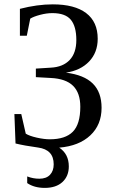

<svg xmlns="http://www.w3.org/2000/svg" viewBox="-20 -683 541 899"><path d="M189.5 196.8Q140.6 196.8 107.4 174.3V143.1Q134.8 153.8 164.1 153.8Q196.8 153.8 214.1 135.5Q231.4 117.2 231.4 86.4Q231.4 17.6 158.2 7.8Q94.2 -1 52.7 -11.2L47.4 -148.9H79.6L100.6 -57.1Q117.7 -46.4 152.1 -38.6Q186.5 -30.8 213.4 -30.8Q286.1 -30.8 321 -66.2Q356 -101.6 356 -183.1Q356 -247.6 322.3 -281Q288.6 -314.5 217.8 -317.9L147.9 -321.8V-361.8L217.8 -366.2Q274.9 -369.1 306.2 -402.1Q337.4 -435.1 337.4 -495.6Q337.4 -559.1 311.8 -590.3Q286.1 -621.6 225.1 -621.6Q198.2 -621.6 167.7 -613.5Q137.2 -605.5 121.6 -595.7L105.5 -515.6H73.2V-641.6Q154.8 -662.6 227.1 -662.6Q329.6 -662.6 383.5 -621.6Q437.5 -580.6 437.5 -501.5Q437.5 -437.5 397.5 -395.3Q357.4 -353 288.6 -342.8Q373.5 -332.5 414.6 -291.7Q455.6 -251 455.6 -178.2Q455.6 -98.6 402.8 -49.1Q350.1 0.5 257.3 8.3Q302.2 38.1 302.2 96.2Q302.2 141.6 272.5 169.2Q242.7 196.8 189.5 196.8Z"/></svg>

Font: Tinos
Style: Regular
Weight: 400
Designer: Steve Matteson
Foundry: Monotype Imaging Inc.
Version: Version 1.23